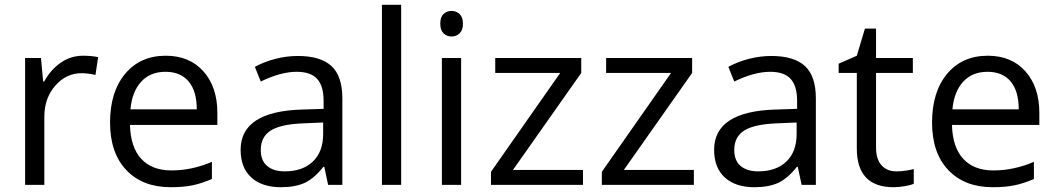

<svg xmlns="http://www.w3.org/2000/svg" viewBox="-20 -780 4457 810"><path d="M330.1 -544.9Q365.7 -544.9 394 -539.1L382.8 -463.9Q349.6 -471.2 324.2 -471.2Q259.3 -471.2 213.1 -418.5Q167 -365.7 167 -287.1V0H85.9V-535.2H152.8L162.1 -436H166Q195.8 -488.3 237.8 -516.6Q279.8 -544.9 330.1 -544.9Z M700.2 9.8Q581.5 9.8 512.9 -62.5Q444.3 -134.8 444.3 -263.2Q444.3 -392.6 508.1 -468.8Q571.8 -544.9 679.2 -544.9Q779.8 -544.9 838.4 -478.8Q897 -412.6 897 -304.2V-252.9H528.3Q530.8 -158.7 575.9 -109.9Q621.1 -61 703.1 -61Q789.6 -61 874 -97.2V-24.9Q831.1 -6.3 792.7 1.7Q754.4 9.8 700.2 9.8ZM678.2 -477.1Q613.8 -477.1 575.4 -435.1Q537.1 -393.1 530.3 -318.8H810.1Q810.1 -395.5 775.9 -436.3Q741.7 -477.1 678.2 -477.1Z M1364.3 0 1348.1 -76.2H1344.2Q1304.2 -25.9 1264.4 -8.1Q1224.6 9.8 1165 9.8Q1085.4 9.8 1040.3 -31.2Q995.1 -72.3 995.1 -147.9Q995.1 -310.1 1254.4 -317.9L1345.2 -320.8V-354Q1345.2 -417 1318.1 -447Q1291 -477.1 1231.4 -477.1Q1164.6 -477.1 1080.1 -436L1055.2 -498Q1094.7 -519.5 1141.8 -531.7Q1189 -543.9 1236.3 -543.9Q1332 -543.9 1378.2 -501.5Q1424.3 -459 1424.3 -365.2V0ZM1181.2 -57.1Q1256.8 -57.1 1300 -98.6Q1343.3 -140.1 1343.3 -214.8V-263.2L1262.2 -259.8Q1165.5 -256.3 1122.8 -229.7Q1080.1 -203.1 1080.1 -147Q1080.1 -103 1106.7 -80.1Q1133.3 -57.1 1181.2 -57.1Z M1672.4 0H1591.3V-759.8H1672.4Z M1925.3 0H1844.2V-535.2H1925.3ZM1837.4 -680.2Q1837.4 -708 1851.1 -720.9Q1864.7 -733.9 1885.3 -733.9Q1904.8 -733.9 1918.9 -720.7Q1933.1 -707.5 1933.1 -680.2Q1933.1 -652.8 1918.9 -639.4Q1904.8 -626 1885.3 -626Q1864.7 -626 1851.1 -639.4Q1837.4 -652.8 1837.4 -680.2Z M2439.5 0H2051.3V-55.2L2343.3 -472.2H2069.3V-535.2H2432.1V-472.2L2144 -63H2439.5Z M2907.2 0H2519V-55.2L2811 -472.2H2537.1V-535.2H2899.9V-472.2L2611.8 -63H2907.2Z M3361.8 0 3345.7 -76.2H3341.8Q3301.8 -25.9 3262 -8.1Q3222.2 9.8 3162.6 9.8Q3083 9.8 3037.8 -31.2Q2992.7 -72.3 2992.7 -147.9Q2992.7 -310.1 3252 -317.9L3342.8 -320.8V-354Q3342.8 -417 3315.7 -447Q3288.6 -477.1 3229 -477.1Q3162.1 -477.1 3077.6 -436L3052.7 -498Q3092.3 -519.5 3139.4 -531.7Q3186.5 -543.9 3233.9 -543.9Q3329.6 -543.9 3375.7 -501.5Q3421.9 -459 3421.9 -365.2V0ZM3178.7 -57.1Q3254.4 -57.1 3297.6 -98.6Q3340.8 -140.1 3340.8 -214.8V-263.2L3259.8 -259.8Q3163.1 -256.3 3120.4 -229.7Q3077.6 -203.1 3077.6 -147Q3077.6 -103 3104.2 -80.1Q3130.9 -57.1 3178.7 -57.1Z M3761.7 -57.1Q3783.2 -57.1 3803.2 -60.3Q3823.2 -63.5 3835 -66.9V-4.9Q3821.8 1.5 3796.1 5.6Q3770.5 9.8 3750 9.8Q3594.7 9.8 3594.7 -153.8V-472.2H3518.1V-511.2L3594.7 -544.9L3628.9 -659.2H3675.8V-535.2H3831.1V-472.2H3675.8V-157.2Q3675.8 -108.9 3698.7 -83Q3721.7 -57.1 3761.7 -57.1Z M4168 9.8Q4049.3 9.8 3980.7 -62.5Q3912.1 -134.8 3912.1 -263.2Q3912.1 -392.6 3975.8 -468.8Q4039.6 -544.9 4147 -544.9Q4247.6 -544.9 4306.2 -478.8Q4364.7 -412.6 4364.7 -304.2V-252.9H3996.1Q3998.5 -158.7 4043.7 -109.9Q4088.9 -61 4170.9 -61Q4257.3 -61 4341.8 -97.2V-24.9Q4298.8 -6.3 4260.5 1.7Q4222.2 9.8 4168 9.8ZM4146 -477.1Q4081.5 -477.1 4043.2 -435.1Q4004.9 -393.1 3998 -318.8H4277.8Q4277.8 -395.5 4243.7 -436.3Q4209.5 -477.1 4146 -477.1Z"/></svg>

Font: f1_56222 
Style: Regular
Weight: 400
Foundry: Ascender Corporation
Version: Version 1.10